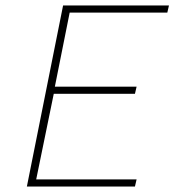

<svg xmlns="http://www.w3.org/2000/svg" viewBox="-20 -680 640 700"><path d="M78 0 210 -660H596L590 -634H234L180 -364H478L472 -338H176L112 -26H478L472 0Z"/></svg>

Font: TypoPRO Source Code Pro
Style: Italic
Weight: 200
Italic angle: -11°
Monospace: yes
Designer: Paul D. Hunt, Teo Tuominen
Foundry: Adobe Systems Incorporated
Version: Version 1.030;PS 1.0;hotconv 1.0.84;makeotf.lib2.5.63406